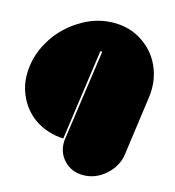

<svg xmlns="http://www.w3.org/2000/svg" viewBox="-130 -1029 1033 1134"><g transform="rotate(15 386.5 -462.0)"><path d="M689.5 -185.5Q678.7 -111.3 618.2 -57.6Q557.6 -3.9 481.4 -3.9Q409.2 -3.9 363.3 -53.7Q318.4 -102.5 323.2 -173.8Q350.6 -361.3 403.3 -737.3Q399.4 -737.3 391.6 -737.3Q365.2 -552.7 313.5 -182.6Q261.7 -184.6 216.8 -200.2Q171.9 -214.8 134.8 -241.2Q66.4 -290 32.2 -371.1Q7.8 -427.7 7.8 -493.2Q7.8 -519.5 11.7 -546.9Q18.6 -599.6 40 -649.4Q61.5 -698.2 92.8 -741.2Q152.3 -820.3 241.2 -870.1Q329.1 -919.9 427.7 -919.9Q526.4 -919.9 600.6 -870.1Q675.8 -821.3 712.9 -741.2Q732.4 -698.2 740.2 -649.4Q743.2 -625 743.2 -600.6Q743.2 -574.2 739.3 -546.9Q722.7 -426.8 689.5 -185.5Z"/></g></svg>

Font: Superfatty Italic
Style: Italic
Weight: 400
Version: Version 1.0